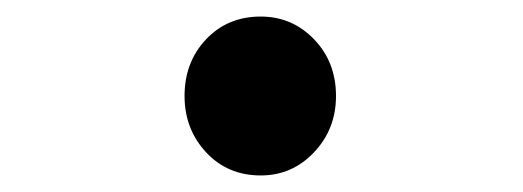

<svg xmlns="http://www.w3.org/2000/svg" viewBox="-20 -488 632 232"><path d="M295 -276Q255 -276 229 -304Q203 -332 203 -372Q203 -413 229 -440.5Q255 -468 295 -468Q333 -468 359.5 -440.5Q386 -413 386 -372Q386 -332 359.5 -304Q333 -276 295 -276Z"/></svg>

Font: Noto Sans KR Thin
Style: Bold
Weight: 700
Version: Version 2.004-H2;hotconv 1.0.118;makeotfexe 2.5.65603